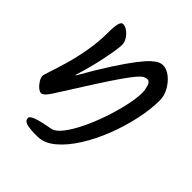

<svg xmlns="http://www.w3.org/2000/svg" viewBox="-182 -616 897 897"><g transform="rotate(45 266.5 -167.5)"><path d="M76 5Q66 5 53.5 -5.5Q41 -16 32 -31Q23 -46 23 -57Q23 -64 34 -96.5Q45 -129 60 -180Q75 -231 86 -293.5Q97 -356 97 -422Q97 -495 118 -495Q133 -495 148 -484Q163 -473 173.5 -456.5Q184 -440 184 -422Q184 -404 176.5 -361Q169 -318 156.5 -266.5Q144 -215 129 -169H132Q184 -260 222.5 -319Q261 -378 288 -413Q315 -448 333.5 -464.5Q352 -481 364 -486Q376 -491 385 -491Q411 -491 435.5 -471.5Q460 -452 476 -423Q492 -394 492 -363Q492 -305 477 -235Q462 -165 435 -95.5Q408 -26 371.5 32Q335 90 293 125Q251 160 206 160Q150 160 132 153Q114 146 114 130Q114 118 143 108Q172 98 225 89Q249 85 274.5 52.5Q300 20 324 -29.5Q348 -79 367 -135Q386 -191 397.5 -243Q409 -295 409 -332Q409 -350 402.5 -371.5Q396 -393 381 -393Q372 -393 362 -388Q352 -383 336 -364.5Q320 -346 293 -307.5Q266 -269 223 -202Q180 -135 115 -32Q102 -12 92.5 -3.5Q83 5 76 5Z"/></g></svg>

Font: Solitreo
Style: Regular
Weight: 400
Designer: Nathan Gross, Bryan Kirschen, Binghamton University
Foundry: Eli Heuer
Version: Version 1.100; ttfautohint (v1.8.4.7-5d5b)